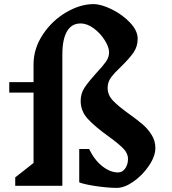

<svg xmlns="http://www.w3.org/2000/svg" viewBox="-20 -903 834 933"><path d="M609 -348Q651 -318 675.5 -296.5Q700 -275 717.5 -246.5Q735 -218 735 -184Q735 -144 704 -98Q673 -52 629 -21Q585 10 548 10Q505 10 447 1.5Q389 -7 365 -17V-179H413Q439 -125 477.5 -95Q516 -65 553 -65Q575 -65 588.5 -84.5Q602 -104 602 -131Q602 -158 578.5 -182Q555 -206 505 -242Q441 -288 406.5 -325.5Q372 -363 372 -413Q372 -449 391 -477.5Q410 -506 448 -548Q480 -582 495 -603.5Q510 -625 510 -649Q510 -674 489 -707.5Q468 -741 436 -765Q404 -789 371 -789Q328 -789 305.5 -750.5Q283 -712 283 -638V0H54V-41L143 -111V-453H25V-504H143V-590Q143 -667 188 -735Q233 -803 301.5 -843Q370 -883 434 -883Q472 -883 523.5 -857.5Q575 -832 612 -793Q649 -754 649 -715Q649 -677 629 -648Q609 -619 570 -581Q536 -549 519.5 -526.5Q503 -504 503 -476Q503 -441 529.5 -413.5Q556 -386 609 -348Z"/></svg>

Font: Inknut Antiqua SemiBold
Style: Regular
Weight: 600
Designer: Claus Eggers Sørensen
Foundry: Claus Eggers Sørensen
Version: Version 1.003; ttfautohint (v1.8.2) -l 8 -r 50 -G 200 -x 14 